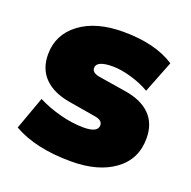

<svg xmlns="http://www.w3.org/2000/svg" viewBox="-101 -622 731 734"><g transform="rotate(20 264.5 -255.0)"><path d="M261.2 12.2Q116.7 12.2 25.9 -40L74.2 -173.8Q114.7 -152.8 165.3 -139.4Q215.8 -126 262.2 -126Q319.8 -126 319.8 -155.8Q319.8 -176.3 288.1 -181.2L175.8 -200.2Q109.9 -211.9 74.5 -248Q39.1 -284.2 39.1 -342.8Q39.1 -423.3 104.7 -472.7Q170.4 -522 280.8 -522Q411.1 -522 490.2 -470.2L439 -339.8Q407.2 -358.9 364.7 -371.3Q322.3 -383.8 288.1 -383.8Q222.2 -383.8 222.2 -354Q222.2 -334.5 252.9 -329.1L365.2 -311Q432.1 -300.3 467.5 -264.6Q502.9 -229 502.9 -168.9Q502.9 -84 437 -35.9Q371.1 12.2 261.2 12.2Z"/></g></svg>

Font: Mulish ExtraBlack
Style: Regular
Weight: 1000
Designer: Vernon Adams
Foundry: Vernon Adams
Version: Version 3.603; ttfautohint (v1.8.3)